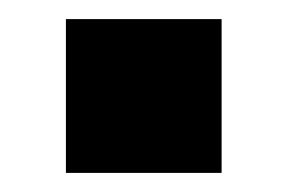

<svg xmlns="http://www.w3.org/2000/svg" viewBox="-20 -371 302 201"><path d="M49 -351H212V-190H49Z"/></svg>

Font: Muli ExtraBold
Style: Regular
Weight: 800
Designer: Vernon Adams
Foundry: Vernon Adams
Version: Version 2.000